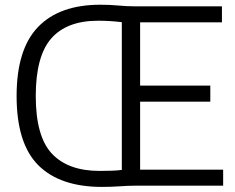

<svg xmlns="http://www.w3.org/2000/svg" viewBox="-20 -766 968 792"><path d="M400.5 5Q228 5 138.2 -84.2Q48.5 -173.5 48.5 -370Q48.5 -563 137 -654.8Q225.5 -746.5 393.5 -746.5Q433.5 -746.5 468.5 -743.2Q503.5 -740 532.5 -740H895.5V-674H558V-413H847.5V-346.5H558V-66H900.5V0H536Q507.5 0 473.5 2.5Q439.5 5 400.5 5ZM391 -61Q417 -61 439.5 -61.8Q462 -62.5 482.5 -65V-674.5Q435 -680.5 385 -680.5Q255.5 -680.5 191.5 -607.5Q127.5 -534.5 127.5 -370Q127.5 -203 194.2 -132Q261 -61 391 -61Z"/></svg>

Font: Encode Sans Semi Condensed
Style: Regular
Weight: 400
Width: 4
Designer: Multiple Designers
Foundry: Impallari Type
Version: Version 3.000; ttfautohint (v1.8.3) -l 8 -r 50 -G 200 -x 14 